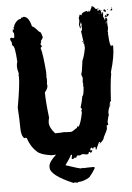

<svg xmlns="http://www.w3.org/2000/svg" viewBox="-58 -778 656 952"><g transform="rotate(-5 269.5 -301.5)"><path d="M469.2 -694.3V-698.2H467.3V-694.3ZM481 -235.4V-238.8H479V-235.4ZM500.5 -644V-647.5H496.6V-644ZM498.5 -649.4Q502.4 -649.4 502.4 -653.3H498.5ZM533.7 -718.8H529.8V-720.7H533.7ZM288.6 130.9Q282.2 130.9 274.4 127.9Q274.4 130.9 269.5 130.9Q157.2 83.5 157.2 44.4V39.6Q157.2 17.1 194.8 -16.6L172.4 -15.6Q118.7 -23.4 102.1 -40Q71.3 -66.9 57.1 -111.3Q53.2 -113.3 51.3 -113.3Q47.4 -111.3 45.4 -111.3Q29.8 -125.5 29.8 -163.3Q29.8 -201.2 25.9 -265.1Q45.4 -374.5 45.4 -418.9Q45.4 -420.9 43.5 -420.9Q45.4 -428.2 45.4 -435.5Q39.6 -454.1 39.6 -467.8Q39.6 -481.4 43.5 -492.2Q39.1 -572.8 27.8 -572.8Q23.9 -580.6 23.9 -582L25.9 -585.9Q22 -597.2 18.1 -602.5V-608.4Q18.1 -612.8 25.9 -613.8Q32.2 -610.4 35.6 -610.4L39.6 -615.7V-634.3Q33.7 -641.6 33.7 -646Q35.6 -649.4 35.6 -651.4Q33.7 -651.4 33.7 -653.3H35.6L39.6 -651.4Q39.6 -658.7 41.5 -658.7L39.6 -662.6V-664.6Q43.9 -664.6 45.4 -675.8Q60.5 -702.1 78.6 -702.1L82.5 -709.5L86.4 -707.5L92.3 -711.4Q119.6 -711.4 131.3 -660.6Q139.2 -660.6 164.6 -630.9Q174.3 -630.9 178.2 -606.4Q180.2 -606.4 180.2 -604.5Q180.2 -597.7 168.5 -584L170.4 -580.1Q168 -570.8 164.6 -570.8L172.4 -557.6Q170.4 -557.6 164.6 -550.3Q174.3 -521 182.1 -422.9Q182.1 -420.9 180.2 -420.9L182.1 -411.6Q182.1 -407.7 180.2 -407.7L182.1 -394.5Q182.1 -378.4 180.2 -368.2Q182.1 -364.7 182.1 -362.8Q182.1 -345.7 166.5 -329.1Q166.5 -283.7 176.3 -203.1Q172.4 -186.5 172.4 -178.7Q172.4 -152.3 199.7 -122.6Q232.4 -122.6 244.6 -124.5Q254.4 -122.6 277.8 -122.6Q285.2 -122.6 305.2 -137.7Q311 -137.7 311 -147Q314.9 -147 318.8 -145Q331.5 -165 340.3 -212.4V-216.3Q338.4 -220.2 338.4 -222.2Q342.3 -228 342.3 -233.4Q339.4 -233.4 336.4 -238.8Q344.2 -262.2 350.1 -294.9Q356.9 -294.9 359.9 -338.4L357.9 -347.7L359.9 -351.6Q357.9 -358.9 357.9 -364.7Q357.9 -368.7 359.9 -385.3Q354 -395.5 354 -405.8Q358.4 -405.8 365.7 -469.7Q375.5 -488.8 383.3 -531.2Q381.3 -550.8 381.3 -553.7H377.4Q377.4 -559.6 379.4 -559.6L371.6 -615.7Q377.4 -615.7 377.4 -634.3Q377.4 -636.7 375.5 -640.1Q377.4 -643.6 377.4 -646L375.5 -658.7H373.5Q373.5 -654.3 369.6 -649.4Q371.6 -639.2 371.6 -630.9H367.7Q367.7 -637.2 363.8 -647.5Q367.7 -664.1 367.7 -669.9Q367.7 -671.4 365.7 -681.2Q371.6 -695.3 371.6 -698.2Q374.5 -698.2 379.4 -694.3H381.3Q381.3 -709 410.6 -713.4Q412.6 -709.5 412.6 -707.5H416.5V-713.4H420.4V-709.5H424.3Q424.3 -711.4 434.1 -730Q432.1 -730 432.1 -731.9L436 -733.9Q443.4 -733.9 453.6 -718.8Q460.4 -718.8 467.3 -720.7V-716.8H461.4V-709.5H465.3L471.2 -713.4H475.1Q475.1 -707.5 479 -707.5V-705.6L477.1 -702.1Q481 -702.1 481 -690.9H482.9L484.9 -700.2H488.8L486.8 -677.7L492.7 -666.5Q490.7 -666.5 490.7 -664.6L494.6 -662.6H496.6V-671.9H500.5Q503.4 -671.9 506.3 -662.6L504.4 -649.4Q504.4 -630.4 506.3 -623Q504.4 -602.5 502.4 -602.5L504.4 -599.1V-593.3Q504.4 -591.3 502.4 -591.3Q504.4 -587.9 504.4 -585.9Q506.3 -529.8 516.1 -527.8V-533.2Q523.9 -533.2 523.9 -525.9Q523.9 -475.1 502.4 -403.8Q502.4 -396.5 500.5 -396.5L502.4 -392.6Q494.6 -357.9 488.8 -255.9Q484.9 -253.9 482.9 -253.9L484.9 -244.6L481 -246.6V-240.7Q484.9 -240.7 484.9 -238.8Q472.7 -222.7 471.2 -197.8Q473.1 -193.8 473.1 -191.9Q469.2 -183.6 463.4 -156.2Q465.3 -148.9 465.3 -141.6Q461.9 -139.6 457.5 -139.6V-124.5Q457.5 -117.2 438 -81.5Q438 -69.3 414.6 -51.3V-53.2Q418.5 -58.1 418.5 -59.1Q416.5 -59.1 412.6 -60.5Q397 -28.8 397 -24.9H393.1V-36.6H383.3Q383.3 -30.8 379.4 -30.8Q375.5 -30.8 375.5 -36.6Q365.7 -34.7 365.7 -23.4Q367.7 -23.4 371.6 -21.5Q372.1 -24.9 375.5 -24.9Q375.5 -13.2 365.7 -10.3Q363.8 -13.7 363.8 -15.6H357.9Q357.9 -4.4 346.2 -4.4Q332.5 -5.9 332.5 -8.3L328.6 -6.3L324.7 -8.3Q314.9 -2.4 309.1 -2.4Q305.2 -2.4 301.3 -4.4Q293.5 2.4 293.5 6.8H283.7Q281.7 12.2 272 12.2L270 8.8Q273.9 -5.4 273.9 -8.3Q272 -8.3 271 -9.8Q269.5 -8.8 267.6 -8.3Q262.7 3.9 236.8 39.6Q303.7 62 309.6 62L323.7 60.5Q326.2 60.5 326.2 62Q337.9 60.5 375 60.5Q379.9 61 379.9 64V66.9Q368.2 87.9 349.6 109.4Q320.8 127.9 293 127.9Q293 130.9 288.6 130.9ZM375.5 -561.5H371.6V-564.9H375.5ZM500.5 -675.8H494.6V-677.7Q497.6 -685.1 500.5 -685.1Q501 -681.2 506.3 -681.2V-683.1Q504.4 -687 504.4 -689Q506.3 -689 506.3 -690.9Q509.8 -689 516.1 -689V-687Q511.2 -675.8 500.5 -675.8ZM481 -707.5H479V-711.4H481ZM514.2 -709.5H510.3Q510.7 -713.4 514.2 -713.4ZM502.4 -700.2H500.5Q491.7 -703.6 490.7 -707.5V-711.4L498.5 -713.4L502.4 -707.5ZM529.8 -704.1Q525.9 -704.1 525.9 -707.5Q525.9 -710.4 533.7 -715.3L535.6 -711.4Q535.6 -707 529.8 -704.1Z"/></g></svg>

Font: Mister Brush
Style: Regular
Weight: 400
Designer: GGBotNet
Foundry: GGBotNet
Version: 1.00